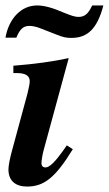

<svg xmlns="http://www.w3.org/2000/svg" viewBox="-29 -675 399 704"><path d="M216 -142 202 -122C175 -84 153 -61 138 -61C130 -61 123 -65 123 -77C123 -86 127 -111 132 -128L223 -462C169 -450 98 -440 20 -434V-407H34C64 -407 80 -397 80 -378C80 -370 78 -357 72 -333L17 -130C7 -94 2 -68 2 -54C2 -11 29 9 70 9C130 9 172 -20 238 -128ZM309 -655C294 -623 281 -613 258 -613C246 -613 231 -618 204 -629C163 -647 132 -655 107 -655C50 -655 4 -609 -9 -537H31C44 -569 57 -580 79 -580C90 -580 104 -577 117 -572L176 -549C203 -538 214 -536 233 -536C293 -536 328 -571 350 -655Z"/></svg>

Font: XITS
Style: Bold Italic
Weight: 700
Italic angle: -16.33°
Designer: MicroPress Inc., with final additions and corrections provided by Coen Hoffman, Elsevier (retired)
Version: Version 1.105